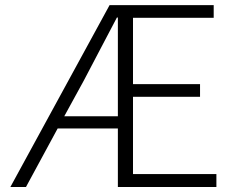

<svg xmlns="http://www.w3.org/2000/svg" viewBox="-20 -749 938 769"><path d="M237.3 -283.2H452.1V-678.7H448.2Q429.7 -643.6 384.8 -558.1Q339.8 -472.7 315.4 -425.8ZM512.7 -51.8H846.7V0H452.1V-234.4H210.9L84 0H21.5L418.9 -728.5H835.9V-677.7H512.7V-412.1H781.2V-361.3H512.7Z"/></svg>

Font: Gen Shin Gothic Light
Style: Regular
Weight: 200
Designer: [Source Han Sans]
Ryoko NISHIZUKA  (kana & ideographs); Paul D. Hunt (Latin, Greek & Cyrillic); Wenlong ZHANG  (bopomofo
Version: Version 1.002.20150607